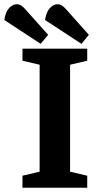

<svg xmlns="http://www.w3.org/2000/svg" viewBox="-70 -875 461 895"><path d="M119.5 -670.7 -49.8 -781.7Q-44.9 -817.6 -28.7 -836Q-12.5 -854.5 6.6 -855.3Q20 -855.3 30 -848.6Q40 -841.9 55.2 -823.8L154.4 -712.6ZM309.6 -670.7 140.1 -781.7Q145 -817.6 161.3 -836Q177.6 -854.5 196.7 -855.3Q209.9 -855.3 219.9 -848.6Q229.9 -841.9 245.1 -823.8L344.3 -712.6ZM34.8 0V-56L114.7 -74.7V-573.3L34.8 -592V-648H336.6V-592L256.7 -573.3V-74.7L336.6 -56V0Z"/></svg>

Font: Faustina Light
Style: Regular
Weight: 300
Designer: Alfonso Garcia
Foundry: http://www.omnibus-type.com
Version: Version 1.200